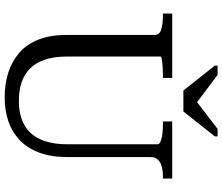

<svg xmlns="http://www.w3.org/2000/svg" viewBox="-85 -860 955 825"><g transform="rotate(90 392.5 -447.5)"><path d="M369 -758H459L566 -893V-905H534L414 -813H424L302 -905H262V-893ZM223 -258Q223 -201 237 -161Q251 -121 276.5 -97Q302 -73 336.5 -62Q371 -51 414 -51Q456 -51 490 -62.5Q524 -74 548.5 -98.5Q573 -123 586.5 -163.5Q600 -204 600 -261V-647Q600 -653 593.5 -657Q587 -661 575.5 -664Q564 -667 548.5 -668.5Q533 -670 517 -670H502V-710H747V-670H736Q714 -670 695.5 -665Q677 -660 666 -648.5Q655 -637 655 -617V-261Q655 -190 635.5 -138Q616 -86 581 -53.5Q546 -21 499.5 -5.5Q453 10 399 10Q340 10 291 -6Q242 -22 205.5 -54Q169 -86 149.5 -137Q130 -188 130 -258V-634Q130 -656 106 -663Q82 -670 47 -670H38V-710H315V-670H306Q292 -670 277.5 -669.5Q263 -669 250.5 -667.5Q238 -666 230.5 -664.5Q223 -663 223 -660Z"/></g></svg>

Font: Roboto Serif 72pt
Style: Regular
Weight: 400
Designer: Greg Gazdowicz
Foundry: Commercial Type
Version: Version 1.008